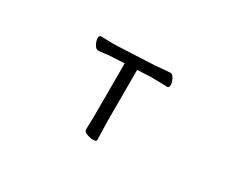

<svg xmlns="http://www.w3.org/2000/svg" viewBox="-84 -730 1169 984"><g transform="rotate(30 500.0 -238.0)"><path d="M464 -410 396 -407Q372 -406 348 -402.5Q324 -399 313 -399Q300 -399 289.5 -418Q279 -437 279 -453Q279 -470 292 -470Q300 -470 320.5 -469Q341 -468 364 -468Q372 -468 380 -468.5Q388 -469 395 -469L608 -479Q633 -481 657 -483.5Q681 -486 691 -486Q704 -486 714 -467Q724 -448 724 -432Q724 -415 712 -415Q703 -415 677.5 -416Q652 -417 626 -417H609L536 -413V-115Q536 -109 536.5 -86Q537 -63 538 -38Q539 -13 539 0Q539 10 518 10Q502 10 482 2.5Q462 -5 462 -18Q462 -26 462.5 -46.5Q463 -67 463.5 -87.5Q464 -108 464 -115Z"/></g></svg>

Font: Moon Stars Kai T HW
Style: Regular
Weight: 400
Designer: GuiWonder
Version: Version 1.101